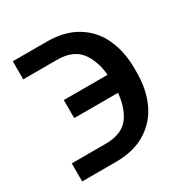

<svg xmlns="http://www.w3.org/2000/svg" viewBox="-128 -612 677 711"><g transform="rotate(-30 211.0 -257.0)"><path d="M302.7 -247.1V-266.6Q302.7 -340.8 271.5 -388.7Q240.2 -436.5 168 -436.5H22.5V-513.7H168Q244.1 -513.7 296.4 -481.4Q348.6 -449.2 374 -393.1Q399.4 -336.9 399.4 -266.6V-247.1Q399.4 -176.8 374 -121.1Q348.6 -65.4 296.4 -32.7Q244.1 0 168 0H22.5V-77.1H168Q242.2 -77.1 272.5 -124.5Q302.7 -171.9 302.7 -247.1ZM114.3 -294.9H374V-217.8H114.3Z"/></g></svg>

Font: WEMIX Pretendard Variable
Style: Regular
Weight: 400
Designer: Base glyphs from Inter by Rasmus Andersson; Hangeul glyphs from Noto Sans CJK(Source Han Sans) by Jang Soo-young and Kan
Foundry: Kil Hyung-jin
Version: Version 1.000;Glyphs 3.2 (3208)